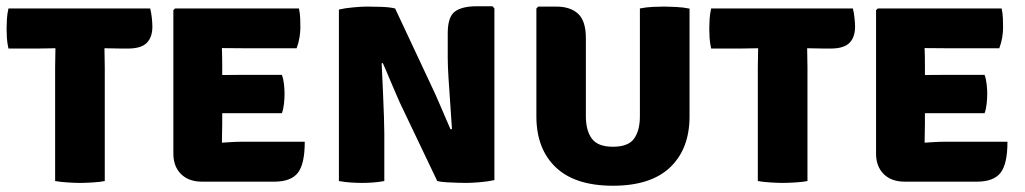

<svg xmlns="http://www.w3.org/2000/svg" viewBox="-20 -578 3274 613"><path d="M156 -363.5Q156 -379.5 156.5 -393.2Q157 -407 157 -424Q146.5 -424 128.2 -423.5Q110 -423 99.5 -423H7Q3 -441 2 -456.8Q1 -472.5 1 -485.5Q1 -498.5 2 -516.2Q3 -534 7 -551H459.5Q463 -537.5 464.8 -520.5Q466.5 -503.5 466.5 -493Q466.5 -459 448.5 -441Q430.5 -423 388.5 -423H368Q357.5 -423 340.2 -423.5Q323 -424 313.5 -424Q313.5 -407 314 -393.2Q314.5 -379.5 314.5 -363.5V0Q300.5 3 276 4.5Q251.5 6 235 6Q219.5 6 196 4.5Q172.5 3 156 0Z M953 -125.5Q953 -54 930.8 -26Q908.5 2 855.5 2H625Q582.5 2 558 -22.2Q533.5 -46.5 533.5 -87.5V-545.5L539 -551H934.5Q938 -534 938.5 -518.5Q939 -503 939 -489Q939 -475.5 936.2 -458.5Q933.5 -441.5 927 -424H752Q731 -424 688.5 -424.5Q689 -409 689.2 -398Q689.5 -387 689.5 -371.5V-338.5Q731 -339 752 -339H880Q885 -325.5 886.8 -308.2Q888.5 -291 888.5 -279Q888.5 -265 886.8 -247.8Q885 -230.5 880 -216.5H752Q742.5 -216.5 725.5 -216.5Q708.5 -216.5 689.5 -216.5V-184Q689.5 -165.5 689 -153.5Q688.5 -141.5 688.5 -123.5V-122.5Q706 -123.5 721 -124.5Q736 -125.5 757.5 -125.5Z M1256 -251.5Q1252.5 -259.5 1245 -276.8Q1237.5 -294 1229 -314Q1220.5 -334 1213.2 -351.5Q1206 -369 1202 -377L1198.5 -375.5Q1200.5 -336 1202.5 -290.2Q1204.5 -244.5 1205.8 -206.8Q1207 -169 1207 -152V0Q1187.5 3.5 1169.5 4.8Q1151.5 6 1136 6Q1122 6 1101.2 4.8Q1080.5 3.5 1062 0V-547.5Q1080.5 -552 1108 -554.5Q1135.5 -557 1150.5 -557Q1166 -557 1194.5 -556.2Q1223 -555.5 1241.5 -551L1359 -300.5Q1362.5 -293.5 1370.8 -275Q1379 -256.5 1388.5 -234.5Q1398 -212.5 1406.2 -193.2Q1414.5 -174 1418.5 -165L1423 -166Q1421 -199 1417.8 -243Q1414.5 -287 1412 -328Q1409.5 -369 1409.5 -393.5V-471.5Q1409.5 -524.5 1432.5 -541.2Q1455.5 -558 1501 -558H1552.5L1558.5 -551V-3Q1539 1.5 1511.5 3.8Q1484 6 1469.5 6Q1459.5 6 1442 5.5Q1424.5 5 1406.2 4Q1388 3 1376 0Z M2181.5 -206.5Q2181.5 -103 2119.8 -44Q2058 15 1937 15Q1816 15 1754.2 -44Q1692.5 -103 1692.5 -206.5V-551L1698.5 -557H1755.5Q1801 -557 1825.8 -534Q1850.5 -511 1850.5 -456.5V-207Q1850.5 -161.5 1869.5 -135.5Q1888.5 -109.5 1937 -109.5Q1986 -109.5 2004.5 -135.5Q2023 -161.5 2023 -207V-551Q2043 -555 2064 -556Q2085 -557 2100.5 -557Q2114.5 -557 2138.5 -555.8Q2162.5 -554.5 2181.5 -550.5Z M2399.5 -363.5Q2399.5 -379.5 2400 -393.2Q2400.5 -407 2400.5 -424Q2390 -424 2371.8 -423.5Q2353.5 -423 2343 -423H2250.5Q2246.5 -441 2245.5 -456.8Q2244.5 -472.5 2244.5 -485.5Q2244.5 -498.5 2245.5 -516.2Q2246.5 -534 2250.5 -551H2703Q2706.5 -537.5 2708.2 -520.5Q2710 -503.5 2710 -493Q2710 -459 2692 -441Q2674 -423 2632 -423H2611.5Q2601 -423 2583.8 -423.5Q2566.5 -424 2557 -424Q2557 -407 2557.5 -393.2Q2558 -379.5 2558 -363.5V0Q2544 3 2519.5 4.5Q2495 6 2478.5 6Q2463 6 2439.5 4.5Q2416 3 2399.5 0Z M3196.5 -125.5Q3196.5 -54 3174.2 -26Q3152 2 3099 2H2868.5Q2826 2 2801.5 -22.2Q2777 -46.5 2777 -87.5V-545.5L2782.5 -551H3178Q3181.5 -534 3182 -518.5Q3182.5 -503 3182.5 -489Q3182.5 -475.5 3179.8 -458.5Q3177 -441.5 3170.5 -424H2995.5Q2974.5 -424 2932 -424.5Q2932.5 -409 2932.8 -398Q2933 -387 2933 -371.5V-338.5Q2974.5 -339 2995.5 -339H3123.5Q3128.5 -325.5 3130.2 -308.2Q3132 -291 3132 -279Q3132 -265 3130.2 -247.8Q3128.5 -230.5 3123.5 -216.5H2995.5Q2986 -216.5 2969 -216.5Q2952 -216.5 2933 -216.5V-184Q2933 -165.5 2932.5 -153.5Q2932 -141.5 2932 -123.5V-122.5Q2949.5 -123.5 2964.5 -124.5Q2979.5 -125.5 3001 -125.5Z"/></svg>

Font: Signika SC
Style: Bold
Weight: 700
Designer: Anna Giedryś
Foundry: Anna Giedryś
Version: Version 2.000; ttfautohint (v1.8.3) -l 8 -r 50 -G 200 -x 9 -